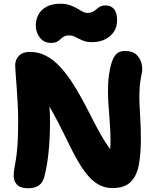

<svg xmlns="http://www.w3.org/2000/svg" viewBox="-20 -987 841 1025"><path d="M131 18Q88 18 70.5 -1.5Q53 -21 53 -46Q53 -67 56.5 -87Q60 -107 65 -136.5Q70 -166 73.5 -215Q77 -264 77 -342Q77 -385 74.5 -431.5Q72 -478 69 -520.5Q66 -563 63.5 -594.5Q61 -626 61 -638Q61 -668 81 -689Q101 -710 140 -710Q185 -710 224 -690Q263 -670 296.5 -635Q330 -600 359.5 -555.5Q389 -511 415.5 -462.5Q442 -414 466.5 -365.5Q491 -317 514.5 -274.5Q538 -232 561.5 -200Q585 -168 609 -152L510 -106Q522 -111 536 -122.5Q550 -134 560 -158.5Q570 -183 570 -227Q570 -287 565.5 -341Q561 -395 558 -445Q555 -495 557.5 -543.5Q560 -592 573 -643Q584 -682 601 -698.5Q618 -715 646 -715Q688 -715 709 -694.5Q730 -674 736 -646.5Q742 -619 737 -597Q727 -549 725 -508Q723 -467 725 -427Q727 -387 729.5 -342.5Q732 -298 732 -242Q732 -167 721.5 -108.5Q711 -50 678.5 -16.5Q646 17 581 17Q543 17 512.5 1.5Q482 -14 456 -42.5Q430 -71 407 -108.5Q384 -146 361.5 -191Q339 -236 315 -285Q291 -334 263.5 -384Q236 -434 203 -482L234 -488Q240 -454 242.5 -430.5Q245 -407 246 -387Q247 -367 247 -342Q247 -248 239 -172Q231 -96 216 -41Q209 -13 188 2.5Q167 18 131 18ZM252 -758Q215 -758 193 -786Q171 -814 171 -851Q171 -881 184.5 -907.5Q198 -934 227.5 -950.5Q257 -967 303 -967Q332 -967 353 -959.5Q374 -952 390.5 -942.5Q407 -933 420.5 -925.5Q434 -918 447 -918Q461 -918 470.5 -922Q480 -926 487.5 -932Q495 -938 502.5 -944Q510 -950 519.5 -954Q529 -958 543 -958Q572 -958 588.5 -939Q605 -920 605 -878Q605 -827 567.5 -794.5Q530 -762 469 -762Q447 -762 431 -767.5Q415 -773 401.5 -780Q388 -787 376 -792.5Q364 -798 350 -798Q332 -798 321.5 -792Q311 -786 303 -778Q295 -770 283.5 -764Q272 -758 252 -758Z"/></svg>

Font: Shantell Sans ExtraBold
Style: Regular
Weight: 800
Designer: Stephen Nixon, Anya Danilova, Shantell Martin
Foundry: Arrow Type
Version: Version 1.011;[c5ecc13dd]